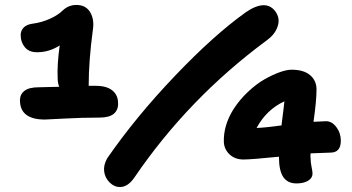

<svg xmlns="http://www.w3.org/2000/svg" viewBox="-20 -754 1428 779"><path d="M162.1 -269Q61 -269 61 -347.2Q61 -371.6 79.6 -385.7Q98.1 -399.9 137.2 -399.9Q153.8 -399.9 220.2 -401.9Q213.9 -418 213.9 -437Q211.4 -491.7 222.2 -569.8Q180.2 -542 129.9 -542Q97.7 -542 80.8 -562.5Q64 -583 64 -609.9Q63 -627.9 75.2 -641.4Q87.4 -654.8 113.8 -658.2Q147.9 -662.6 181.2 -677.2Q214.4 -691.9 234.9 -711.9Q258.3 -733.9 290 -733.9Q328.1 -733.9 345.7 -704.6Q363.3 -675.3 356.9 -633.8Q339.8 -507.3 339.8 -405.8H368.2Q412.6 -405.8 435.8 -387Q459 -368.2 459 -335.9Q460.4 -308.6 442.1 -292.7Q423.8 -276.9 383.8 -276.9Q311.5 -276.9 240.7 -272.9Q169.9 -269 162.1 -269ZM466.8 4.9Q443.4 4.9 424.6 -13.9Q405.8 -32.7 402.6 -58.6Q399.4 -84.5 415 -111.8Q530.3 -278.8 689 -445.3Q847.7 -611.8 977.1 -704.1Q1018.6 -732.9 1050.8 -732.9Q1071.3 -732.9 1087.2 -718.8Q1103 -704.6 1108.6 -684.1Q1114.3 -663.6 1103 -637.7Q1091.8 -611.8 1063 -590.8Q744.1 -355.5 524.9 -33.2Q498.5 4.9 466.8 4.9ZM1183.1 -9.8Q1147 -9.8 1129.4 -35.6Q1111.8 -61.5 1111.8 -117.2V-118.2Q999.5 -106.9 967.8 -106.9Q933.1 -106.9 911.1 -127.9Q889.2 -148.9 888.2 -178.2Q886.2 -244.6 926.8 -310.1Q952.1 -349.6 986.6 -381.8Q1021 -414.1 1054 -432.6Q1086.9 -451.2 1115.2 -461.2Q1143.6 -471.2 1163.1 -471.2Q1212.4 -471.2 1238.3 -449Q1264.2 -426.8 1264.2 -391.1Q1264.2 -345.2 1252 -259.8Q1294.9 -262.2 1303.2 -262.2Q1326.7 -262.2 1344.7 -238.3Q1362.8 -214.4 1362.8 -183.1Q1362.8 -134.8 1320.8 -134.8Q1317.9 -134.8 1240.2 -131.8Q1238.8 -121.1 1240.2 -110.8Q1240.2 -95.2 1244.1 -76.7Q1248 -58.1 1248 -49.8Q1248 -31.7 1230.2 -20.8Q1212.4 -9.8 1183.1 -9.8ZM1133.8 -342.8Q1061.5 -309.6 1021 -234.9Q1053.7 -235.8 1122.1 -245.1Q1133.8 -337.4 1133.8 -342.8Z"/></svg>

Font: Shantell Sans Bouncy
Style: Bold
Weight: 700
Designer: Stephen Nixon, Anya Danilova, Shantell Martin
Foundry: Arrow Type
Version: Version 1.006;[9816181b4]